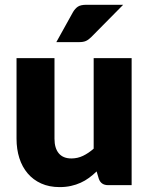

<svg xmlns="http://www.w3.org/2000/svg" viewBox="-20 -756 610 784"><path d="M517.5 -518.5V0H421.5Q392.5 0 383.5 -26L374.5 -56Q359.5 -41.5 343.5 -29.8Q327.5 -18 309.2 -9.8Q291 -1.5 269.8 3.2Q248.5 8 223.5 8Q181 8 148.2 -6.8Q115.5 -21.5 93 -48Q70.5 -74.5 59 -110.5Q47.5 -146.5 47.5 -189.5V-518.5H202.5V-189.5Q202.5 -151 220 -130Q237.5 -109 271.5 -109Q297 -109 319.2 -119.8Q341.5 -130.5 362.5 -149V-518.5ZM483 -736.5 353 -605Q341.5 -593.5 331 -588.8Q320.5 -584 303 -584H210L278 -706.5Q286.5 -721 298 -728.8Q309.5 -736.5 333 -736.5Z"/></svg>

Font: Lato
Style: Regular
Weight: 900
Designer: Lukasz Dziedzic with Adam Twardoch and Botio Nikoltchev
Foundry: tyPoland Lukasz Dziedzic
Version: Version 2.010; 2014-09-01; http://www.latofonts.com/; ttfaut